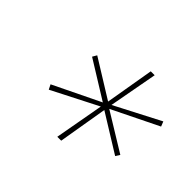

<svg xmlns="http://www.w3.org/2000/svg" viewBox="-94 -859 629 629"><g transform="rotate(45 221.0 -544.0)"><path d="M308.1 -728 276.9 -559.1 435.1 -641.1 441.9 -624 280.8 -544.9 413.1 -463.9 403.8 -449.2 272 -530.8 243.2 -359.9H225.1L255.9 -530.8L96.2 -449.2L87.9 -465.8L251 -544.9L120.1 -626L128.9 -641.1L261.2 -559.1L290 -728Z"/></g></svg>

Font: SVN-Poppins Thin
Style: Italic
Weight: 100
Italic angle: -10°
Designer: Ninad Kale (Devanagari), Jonny Pinhorn (Latin)
Foundry: Indian Type Foundry
Version: Version 3.002 2017